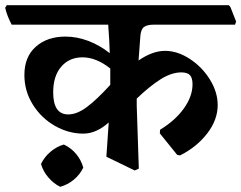

<svg xmlns="http://www.w3.org/2000/svg" viewBox="-43 -603 930 740"><path d="M498 -464Q492 -391 491 -370Q545 -407 593 -407Q641 -407 688.5 -376Q736 -345 766 -296.5Q796 -248 796 -198Q796 -141 755.5 -88.5Q715 -36 651 -4L640 -6L573 -89L574 -103Q633 -139 666 -185.5Q699 -232 699 -278Q699 -303 689 -313.5Q679 -324 656 -324Q618 -324 576 -297.5Q534 -271 484 -223V-195L492 47L476 54L367 1L376 -131Q328 -88 278 -88Q221 -88 168.5 -118Q116 -148 83.5 -200Q51 -252 51 -314Q51 -384 95 -423Q139 -462 209 -462Q253 -462 297 -445.5Q341 -429 380 -398Q379 -443 374 -508H2Q-16 -542 -23 -573L-17 -583H839L845 -576L867 -520L863 -508H551Q524 -508 512 -499Q500 -490 498 -464ZM382 -276V-297V-339Q328 -382 275 -382Q224 -382 193 -346Q162 -310 162 -247Q162 -162 220 -162Q254 -162 292.5 -191Q331 -220 382 -276ZM278 43Q265 70 241.5 89.5Q218 109 189 117Q163 104 143 80.5Q123 57 115 29Q128 2 151.5 -18Q175 -38 203 -46Q231 -33 250.5 -9.5Q270 14 278 43Z"/></svg>

Font: Sahitya
Style: Bold
Weight: 700
Designer: Juan Pablo del Peral
Foundry: Juan Pablo del Peral (http://www.huertatipografica.com)
Version: Version 1.001;PS 001.000;hotconv 1.0.70;makeotf.lib2.5.58329